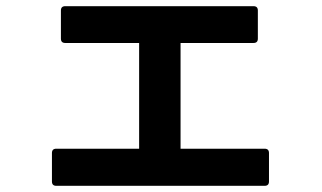

<svg xmlns="http://www.w3.org/2000/svg" viewBox="-20 -609 1040 621"><path d="M162 -8Q148 -8 148 -22V-114Q148 -128 162 -128H430V-470H191Q177 -470 177 -484V-575Q177 -589 191 -589H800Q814 -589 814 -575V-484Q814 -470 800 -470H564V-128H836Q850 -128 850 -114V-22Q850 -8 836 -8Z"/></svg>

Font: LINE Seed JP_TTF Bold
Style: Regular
Weight: 700
Designer: LINE & Fontrix & Fontworks
Version: Version 1.009